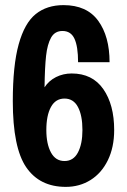

<svg xmlns="http://www.w3.org/2000/svg" viewBox="-20 -718 496 750"><path d="M237 12Q135 12 82.5 -64.5Q30 -141 30 -323Q30 -462 53 -545Q76 -628 119.5 -663Q163 -698 228 -698Q319 -698 363.5 -637Q408 -576 408 -475H285Q285 -536 271 -566.5Q257 -597 224 -597Q194 -597 179.5 -571Q165 -545 160 -500Q155 -455 154 -377Q171 -403 199 -417Q227 -431 260 -431Q341 -431 383.5 -370Q426 -309 426 -210Q426 -143 401.5 -92.5Q377 -42 334 -15Q291 12 237 12ZM232 -89Q267 -89 284.5 -122.5Q302 -156 302 -210Q302 -267 284.5 -300Q267 -333 232 -333Q197 -333 179 -300Q161 -267 161 -210Q161 -156 179 -122.5Q197 -89 232 -89Z"/></svg>

Font: AXENEO7
Style: Regular
Weight: 400
Designer: Hector Gatti, Simon Guibord
Foundry: Omnibus-Type, Jean-Christophe Thérien
Version: Version 1.000